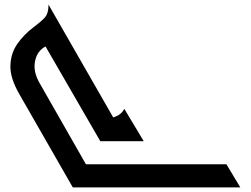

<svg xmlns="http://www.w3.org/2000/svg" viewBox="-20 -611 1085 831"><path d="M295 200 64 -203Q23 -274 25 -328Q27 -382 56 -422.5Q85 -463 125 -493Q156 -516 173 -534Q190 -552 190 -591L529 0H414L177 -410Q140 -390 131.5 -345.5Q123 -301 151 -252L409 200ZM320 200V100H960L1020 200ZM427 0 397 -100H450Q468 -100 488 -110Q508 -120 518 -140L602 0Z"/></svg>

Font: Reem Kufi Fun
Style: Regular
Weight: 400
Designer: Khaled Hosny
Version: Version 1.005